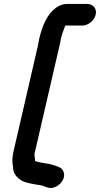

<svg xmlns="http://www.w3.org/2000/svg" viewBox="-20 -752 504 969"><path d="M420 -732H317C299 -732 282 -726 264 -714C218 -681 193 -623 177 -552C175 -541 173 -530 171 -520L48 13C41 43 41 71 46 91C45 115 58 135 73 148C97 171 143 176 184 183C193 183 202 188 210 191L219 194C249 205 283 182 296 159C314 127 298 98 277 91L267 87C254 83 241 78 227 75L213 73C196 70 174 67 158 61H157C157 48 154 39 154 25L280 -520C283 -531 285 -542 287 -555C292 -577 299 -596 306 -614C306 -616 308 -619 310 -623H395C425 -623 456 -648 463 -678C470 -708 450 -732 420 -732Z"/></svg>

Font: Electronic
Style: ExHvIt
Weight: 900
Version: Version 1.011